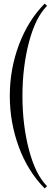

<svg xmlns="http://www.w3.org/2000/svg" viewBox="-20 -899 298 1078"><path d="M244 146 231 159Q136 63 85.5 -74.5Q35 -212 35 -360Q35 -511 86.5 -648Q138 -785 231 -879L244 -866Q179 -801 142.5 -661.5Q106 -522 106 -360Q106 -198 142.5 -58.5Q179 81 244 146Z"/></svg>

Font: FoglihtenNo06
Style: Regular
Weight: 500
Designer: gluk (gluksza@wp.pl)
Foundry: gluk (gluksza@wp.pl)
Version: Version 0.76